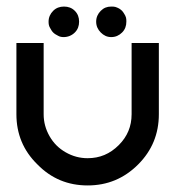

<svg xmlns="http://www.w3.org/2000/svg" viewBox="-20 -565 534 585"><path d="M247 0C307 0 358 -21 401 -64C443 -106 464 -157 464 -217V-434H381V-217C381 -180 368 -149 342 -123C315 -96 284 -83 247 -83C223 -83 201 -89 180 -101C159 -113 143 -129 131 -150C119 -171 113 -193 113 -217V-434H30V-217C30 -157 51 -106 94 -64C136 -21 187 0 247 0ZM319 -452C332 -452 343 -457 352 -466C361 -475 365 -486 365 -499C365 -503 365 -507 364 -511C363 -515 361 -519 359 -522C357 -525 355 -529 352 -532C349 -535 346 -537 343 -539C339 -541 335 -543 331 -544C327 -545 323 -545 319 -545C306 -545 296 -541 287 -532C278 -523 273 -512 273 -499C273 -486 278 -475 287 -466C296 -457 306 -452 319 -452ZM174 -452C187 -452 199 -457 208 -466C217 -475 221 -486 221 -499C221 -512 217 -523 208 -532C199 -541 188 -545 175 -545C162 -545 151 -541 142 -532C133 -523 128 -512 128 -499C128 -492 129 -486 132 -481C135 -476 137 -471 142 -466C146 -462 151 -459 157 -456C162 -453 168 -452 174 -452Z"/></svg>

Font: Kunika
Style: Regular
Weight: 400
Designer: Leo Kuroshita
Foundry: kurogedelic
Version: Version 1.000;PS 001.000;hotconv 1.0.88;makeotf.lib2.5.64775